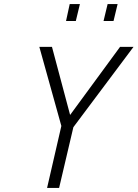

<svg xmlns="http://www.w3.org/2000/svg" viewBox="-20 -922 675 942"><path d="M569 -692 324 -358 235 -692H173L281 -304L211 0H270L340 -298L635 -692ZM537 -819 557 -902H508L488 -819ZM352 -819 372 -902H322L304 -819Z"/></svg>

Font: RazerF5 Light
Style: Italic
Weight: 300
Foundry: Razer Inc.
Version: Version 2